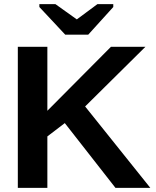

<svg xmlns="http://www.w3.org/2000/svg" viewBox="-20 -916 762 936"><path d="M712.9 0H543L295.9 -315.9L210.9 -251V0H66.9V-688H210.9V-376L521 -688H689L395 -397ZM532.2 -881.8 410.2 -747.1H297.9L171.9 -881.8V-896H250L354 -821.8H355L455.1 -896H532.2Z"/></svg>

Font: Libra Sans Modern
Style: Bold
Weight: 700
Foundry: Stefan Peev, Context Ltd
Version: Version 1.000